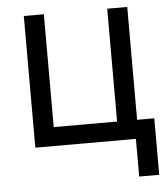

<svg xmlns="http://www.w3.org/2000/svg" viewBox="-51 -592 685 793"><g transform="rotate(-5 291.5 -195.0)"><path d="M77.1 0V-545.9H160.2V-78.1H422.9V-545.9H505.9V0ZM494.1 156.2V0H458V-78.1H577.1V156.2Z"/></g></svg>

Font: Inter
Style: Regular
Weight: 400
Designer: Rasmus Andersson
Foundry: rsms
Version: Version 4.000;git-8c9346024